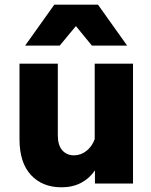

<svg xmlns="http://www.w3.org/2000/svg" viewBox="-20 -781 644 817"><path d="M546 0H384V-56Q361 -22 325 -3Q289 16 242 16Q160 16 111.5 -36.5Q63 -89 63 -189V-510H226V-206Q226 -163 245 -141.5Q264 -120 295 -120Q324 -120 348 -139Q372 -158 383 -189V-510H546ZM521 -587H371L303 -670L234 -587H87L211 -761H397Z"/></svg>

Font: Wix Madefor Text ExtraBold
Style: Regular
Weight: 800
Designer: Dalton Maag Ltd
Foundry: Dalton Maag Ltd
Version: Version 3.100